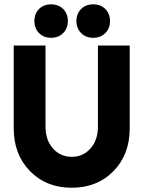

<svg xmlns="http://www.w3.org/2000/svg" viewBox="-20 -862 668 894"><path d="M43.9 -264.2V-649.9H191.9V-272Q191.9 -210.4 226.3 -171.1Q260.7 -131.8 314 -131.8Q367.2 -131.8 401.6 -171.1Q436 -210.4 436 -272V-649.9H584V-264.2Q584 -142.6 508.3 -65.2Q432.6 12.2 314 12.2Q195.3 12.2 119.6 -65.2Q43.9 -142.6 43.9 -264.2ZM217.8 -841.8Q252.4 -841.8 274.2 -820.1Q295.9 -798.3 295.9 -764.2Q295.9 -729.5 273.9 -707.8Q252 -686 217.8 -686Q183.6 -686 161.9 -707.8Q140.1 -729.5 140.1 -764.2Q140.1 -798.8 161.9 -820.3Q183.6 -841.8 217.8 -841.8ZM335.9 -764.2Q335.9 -798.3 357.7 -820.1Q379.4 -841.8 414.1 -841.8Q448.7 -841.8 470.5 -820.1Q492.2 -798.3 492.2 -764.2Q492.2 -729.5 470.2 -707.8Q448.2 -686 414.1 -686Q379.9 -686 357.9 -707.8Q335.9 -729.5 335.9 -764.2Z"/></svg>

Font: Apfel Grotezk
Style: Bold
Weight: 700
Designer: Luigi Gorlero
Foundry: Collletttivo
Version: Version 2.000;FEAKit 1.0